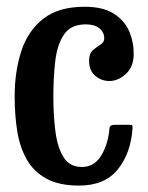

<svg xmlns="http://www.w3.org/2000/svg" viewBox="-20 -552 448 583"><path d="M24.5 -259.5Q24.5 -334.5 44.5 -396.2Q64.5 -458 111 -494.8Q157.5 -531.5 237 -531.5Q292 -531.5 324.8 -511Q357.5 -490.5 371.8 -458Q386 -425.5 386 -388.5Q386 -349 362.2 -327.5Q338.5 -306 312.5 -306Q288 -306 269.2 -321.8Q250.5 -337.5 250.5 -367.5Q250.5 -389.5 262 -399.5Q273.5 -409.5 285 -416.5Q296.5 -423.5 296.5 -435.5Q296.5 -454 281.8 -466Q267 -478 240.5 -478Q195.5 -478 174.8 -447.8Q154 -417.5 148 -367.8Q142 -318 142 -259.5Q142 -200 148.5 -151.2Q155 -102.5 173.5 -73.8Q192 -45 228.5 -45Q266 -45 287.2 -79.5Q308.5 -114 312.5 -163Q313.5 -173 328 -173H372Q380.5 -173 381.5 -171.2Q382.5 -169.5 382.5 -163Q377.5 -87.5 338 -38Q298.5 11.5 220 11.5Q159 11.5 120.5 -9.8Q82 -31 61 -68.2Q40 -105.5 32.2 -154.5Q24.5 -203.5 24.5 -259.5Z"/></svg>

Font: Besley* Condensed Medium
Style: Regular
Weight: 500
Width: 3
Designer: Owen Earl
Foundry: indestructible type*
Version: Version 3.000; ttfautohint (v1.8.3)